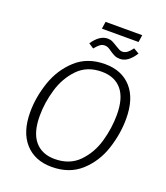

<svg xmlns="http://www.w3.org/2000/svg" viewBox="-168 -1056 1023 1181"><g transform="rotate(20 344.0 -465.0)"><path d="M640 -424Q640 -324 607 -224Q574 -124 499.5 -56.5Q425 11 309 11Q199 11 135 -60Q71 -131 71 -262Q71 -359 105 -459Q139 -559 214 -627.5Q289 -696 404 -696Q514 -696 577 -625.5Q640 -555 640 -424ZM134 -260Q134 -150 180.5 -95.5Q227 -41 310 -41Q408 -41 468 -102.5Q528 -164 553 -252Q578 -340 578 -427Q578 -536 532 -590.5Q486 -645 401 -645Q305 -645 245.5 -583.5Q186 -522 160 -434Q134 -346 134 -260ZM409 -783Q396 -793 385.5 -798Q375 -803 364 -803Q346 -803 333 -793.5Q320 -784 301 -761L268 -783Q313 -849 365 -849Q383 -849 396.5 -842.5Q410 -836 429 -824Q447 -813 456 -808.5Q465 -804 476 -804Q492 -804 506.5 -814.5Q521 -825 538 -848L574 -827Q530 -757 477 -757Q457 -757 442.5 -763.5Q428 -770 409 -783ZM310 -894 317 -941H557L550 -894Z"/></g></svg>

Font: Fira Sans Light
Style: Italic
Weight: 300
Italic angle: -8°
Designer: bBox Type GmbH & Carrois Corporate GbR & Edenspiekermann AG
Foundry: bBox Type GmbH & Carrois Corporate GbR & Edenspiekermann AG
Version: Version 4.301